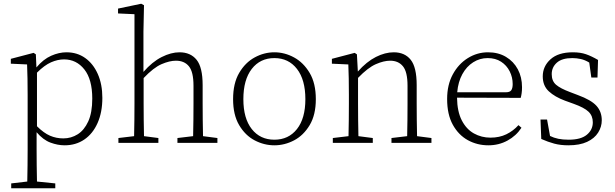

<svg xmlns="http://www.w3.org/2000/svg" viewBox="-20 -765 3291 1028"><path d="M323 -447Q289 -447 253.5 -431.5Q218 -416 178 -376V-89Q214 -53 247.5 -38.5Q281 -24 319 -24Q361 -24 396 -46Q431 -68 452.5 -115Q474 -162 474 -237Q474 -340 431.5 -393.5Q389 -447 323 -447ZM326 13Q289 13 250 -1.5Q211 -16 176 -57V32Q176 71 176.5 118.5Q177 166 178 207L276 217V243H40V217L126 207Q127 167 127.5 119.5Q128 72 128 33V-256Q128 -351 125 -420L38 -424V-450L160 -482L172 -474L175 -404Q212 -448 254 -466.5Q296 -485 336 -485Q393 -485 436 -454.5Q479 -424 503.5 -369Q528 -314 528 -241Q528 -164 502.5 -106.5Q477 -49 431.5 -18Q386 13 326 13Z M614 0V-26L698 -36Q699 -74 699.5 -123.5Q700 -173 700 -210V-689L612 -693V-719L736 -745L751 -737L748 -595V-380Q795 -434 845.5 -459.5Q896 -485 941 -485Q1000 -485 1032.5 -445Q1065 -405 1065 -309V-210Q1065 -173 1065.5 -123.5Q1066 -74 1067 -36L1144 -26V0H930V-26L1014 -36Q1015 -74 1015.5 -123.5Q1016 -173 1016 -210V-306Q1016 -380 991.5 -410Q967 -440 922 -440Q888 -440 845 -421.5Q802 -403 749 -347V-210Q749 -173 749.5 -123.5Q750 -74 751 -36L828 -26V0Z M1449 13Q1394 13 1343.5 -13.5Q1293 -40 1260.5 -95Q1228 -150 1228 -234Q1228 -319 1260.5 -374.5Q1293 -430 1343.5 -457.5Q1394 -485 1449 -485Q1504 -485 1554.5 -457.5Q1605 -430 1638 -374.5Q1671 -319 1671 -234Q1671 -150 1638 -95Q1605 -40 1554.5 -13.5Q1504 13 1449 13ZM1449 -17Q1525 -17 1570 -74Q1615 -131 1615 -234Q1615 -338 1570 -396Q1525 -454 1449 -454Q1373 -454 1328 -396Q1283 -338 1283 -234Q1283 -131 1328 -74Q1373 -17 1449 -17Z M1762 0V-26L1846 -36Q1847 -74 1847.5 -123.5Q1848 -173 1848 -210V-258Q1848 -351 1845 -420L1757 -424V-450L1879 -482L1891 -474L1896 -382Q1943 -435 1992.5 -460Q2042 -485 2088 -485Q2147 -485 2179 -445Q2211 -405 2211 -309V-210Q2211 -173 2211.5 -123.5Q2212 -74 2213 -36L2290 -26V0H2076V-26L2160 -36Q2161 -74 2161.5 -123.5Q2162 -173 2162 -210V-306Q2162 -380 2137.5 -410Q2113 -440 2069 -440Q2035 -440 1992.5 -421.5Q1950 -403 1897 -348V-210Q1897 -173 1897.5 -123.5Q1898 -74 1899 -36L1976 -26V0Z M2591 -454Q2549 -454 2513.5 -431.5Q2478 -409 2455.5 -368Q2433 -327 2428 -271H2689Q2710 -271 2717.5 -282Q2725 -293 2725 -315Q2725 -351 2709 -383Q2693 -415 2663 -434.5Q2633 -454 2591 -454ZM2595 13Q2535 13 2485 -14.5Q2435 -42 2404.5 -97Q2374 -152 2374 -235Q2374 -311 2404.5 -367Q2435 -423 2485 -454Q2535 -485 2593 -485Q2648 -485 2689 -460.5Q2730 -436 2752.5 -394Q2775 -352 2775 -298Q2775 -280 2773 -266Q2771 -252 2768 -241L2427 -242Q2428 -168 2452.5 -120.5Q2477 -73 2517.5 -50.5Q2558 -28 2606 -28Q2654 -28 2691 -46Q2728 -64 2756 -95L2772 -81Q2744 -38 2697.5 -12.5Q2651 13 2595 13Z M3023 13Q2981 13 2947.5 4Q2914 -5 2878 -21L2874 -125H2909L2925 -37Q2945 -27 2969 -22Q2993 -17 3025 -17Q3090 -17 3122 -43.5Q3154 -70 3154 -110Q3154 -145 3131 -167Q3108 -189 3052 -209L3005 -226Q2951 -246 2918.5 -276Q2886 -306 2886 -356Q2886 -410 2927.5 -447.5Q2969 -485 3047 -485Q3088 -485 3118 -474.5Q3148 -464 3182 -444L3179 -350H3146L3135 -430Q3112 -444 3089.5 -449Q3067 -454 3044 -454Q2989 -454 2961.5 -429.5Q2934 -405 2934 -368Q2934 -331 2957.5 -311Q2981 -291 3032 -272L3074 -256Q3145 -230 3173.5 -198.5Q3202 -167 3202 -121Q3202 -86 3182.5 -55Q3163 -24 3123.5 -5.5Q3084 13 3023 13Z"/></svg>

Font: Source Serif Pro Light
Style: Regular
Weight: 300
Designer: Frank Grießhammer
Foundry: Adobe Systems Incorporated
Version: Version 3.001;hotconv 1.0.111;makeotfexe 2.5.65597